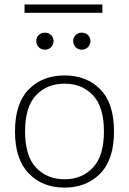

<svg xmlns="http://www.w3.org/2000/svg" viewBox="-20 -831 575 856"><path d="M89.4 -811V-773.9H436.5V-811ZM267.6 -494.6C202.1 -494.6 148.9 -474.1 108.4 -432.6C67.4 -391.1 46.9 -328.6 46.9 -245.1C46.9 -161.6 67.4 -99.1 108.4 -57.6C148.9 -15.6 202.1 5.4 267.6 5.4C333 5.4 386.2 -15.6 427.2 -57.6C467.8 -99.1 488.3 -161.6 488.3 -245.1C488.3 -328.6 467.8 -391.1 427.2 -432.6C386.7 -474.1 333.5 -494.6 267.6 -494.6ZM267.6 -458C319.8 -458 361.8 -440.9 394.5 -406.2C427.2 -371.6 443.4 -317.9 443.4 -245.1C443.4 -172.4 427.2 -118.7 394.5 -84C361.8 -49.3 319.8 -31.7 267.6 -31.7C215.3 -31.7 173.3 -49.3 140.6 -84C107.9 -118.7 91.8 -172.4 91.8 -245.1C91.8 -317.9 107.9 -371.6 140.6 -406.2C173.3 -440.9 215.3 -458 267.6 -458ZM141.6 -647.9C141.6 -627 157.7 -609.4 179.7 -609.4C202.6 -609.4 218.8 -627 218.8 -647.9C218.8 -668.9 202.6 -685.5 179.7 -685.5C157.7 -685.5 141.6 -668.9 141.6 -647.9ZM306.2 -647.9C306.2 -627 322.3 -609.4 344.2 -609.4C367.2 -609.4 383.3 -627 383.3 -647.9C383.3 -668.9 367.2 -685.5 344.2 -685.5C322.3 -685.5 306.2 -668.9 306.2 -647.9Z"/></svg>

Font: Estedad ExtraLight
Style: Regular
Weight: 200
Designer: Amin Abedi
Version: Version 7.3